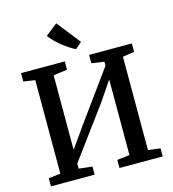

<svg xmlns="http://www.w3.org/2000/svg" viewBox="-139 -1104 1099 1218"><g transform="rotate(-15 411.0 -495.0)"><path d="M43.5 0V-53L122 -62.5V-676.5L46 -688V-743H333.5V-688.5L242.5 -676V-186.5L337.5 -321L576 -650V-676L493 -688V-743H774V-688L697.5 -676V-63L777.5 -53V0H493.5V-53L576 -63V-559.5L489 -431L242.5 -97V-63L330.5 -53V0ZM422 -800Q404 -808.5 382.5 -822.5Q361 -836.5 339.2 -854Q317.5 -871.5 298 -890.8Q278.5 -910 265 -928.5L343.5 -990.5L465 -836L423 -800Z"/></g></svg>

Font: Merriweather 20pt SemiBold
Style: Regular
Weight: 600
Version: Version 2.100